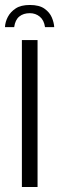

<svg xmlns="http://www.w3.org/2000/svg" viewBox="-25 -752 238 772"><path d="M95 -732Q133 -732 154 -717Q175 -702 183.5 -681.5Q192 -661 193 -643H156Q152 -671 135 -685Q118 -699 95 -699Q69 -699 52.5 -685.5Q36 -672 32 -643H-5Q-4 -664 6.5 -684Q17 -704 38 -718Q59 -732 95 -732ZM63 0V-591H126V0Z"/></svg>

Font: Alumni Sans Thin
Style: Regular
Weight: 400
Version: Version 1.018